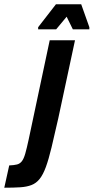

<svg xmlns="http://www.w3.org/2000/svg" viewBox="-72 -876 437 896"><path d="M-52 0 -29 -104Q-6 -105 7.5 -108.5Q21 -112 30 -123.5Q39 -135 46 -159.5Q53 -184 62 -226L160 -688H278L200 -324Q182 -244 168.5 -188Q155 -132 142 -96.5Q129 -61 113 -41Q97 -21 75 -12.5Q53 -4 22.5 -2Q-8 0 -52 0ZM106 -739V-749L189 -856H307L345 -749V-739H268L239 -798L190 -739Z"/></svg>

Font: Saira UltraCondensed ExtraBold
Style: Italic
Weight: 800
Width: 1
Italic angle: -12°
Designer: Hector Gatti with collaboration of the Omnibus-Type team
Foundry: Omnibus-Type
Version: Version 1.101